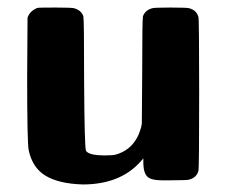

<svg xmlns="http://www.w3.org/2000/svg" viewBox="-20 -478 601 509"><path d="M408 0Q382 0 371.5 -9Q361 -18 360 -43V-58L352 -49Q298 11 199 11Q136 9 101 -12Q66 -33 56 -80Q52 -100 52 -273L53 -431Q59 -449 79 -457Q81 -458 127 -458Q172 -458 177 -456Q195 -451 201 -435Q203 -427 203 -262Q204 -87 208 -78Q216 -66 258 -66Q279 -66 286 -68Q338 -82 354 -140L356 -150L357 -290Q357 -427 359 -435Q365 -451 383 -456Q387 -458 432 -458Q478 -458 482 -456Q501 -451 506 -433Q508 -427 508 -229Q508 -31 506 -25Q501 -7 482 -2Q478 0 434 0Z"/></svg>

Font: KaTeX_SansSerif
Style: Bold
Weight: 700
Version: Version 1.1; ttfautohint (v1.3)